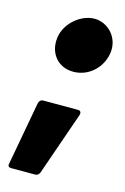

<svg xmlns="http://www.w3.org/2000/svg" viewBox="-99 -548 460 707"><g transform="rotate(15 131.0 -194.5)"><path d="M146 -291C206 -291 254 -338 261 -396C268 -454 223 -500 172 -500C121 -500 64 -454 57 -396C50 -338 86 -291 146 -291ZM17 111H109C117 111 123 106 126 98L210 -143C213 -154 209 -160 199 -160H67C58 -160 52 -154 50 -145L6 96C3 106 8 111 17 111Z"/></g></svg>

Font: Barlow Condensed Black
Style: Italic
Weight: 900
Width: 3
Italic angle: -7°
Designer: Jeremy Tribby
Foundry: Tribby Type
Version: Version 1.422;hotconv 1.0.109;makeotfexe 2.5.65596